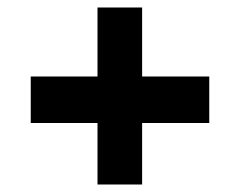

<svg xmlns="http://www.w3.org/2000/svg" viewBox="-20 -576 640 512"><path d="M240 -84V-248H62V-372H240V-556H359V-372H538V-248H359V-84Z"/></svg>

Font: Pixelify Sans SemiBold
Style: Regular
Weight: 600
Designer: Stefie Justprince
Foundry: Typecalism Foundryline
Version: Version 1.000